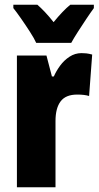

<svg xmlns="http://www.w3.org/2000/svg" viewBox="-20 -786 415 806"><path d="M322 -563Q332 -563 342 -562Q352 -561 367 -557L354 -383Q335 -389 304 -389Q256 -389 234.5 -360.5Q213 -332 213 -278V0H51V-553H175L198 -465H206Q216 -488 232.5 -510.5Q249 -533 272 -548Q295 -563 322 -563ZM132 -606Q124 -624 106 -652Q88 -680 68.5 -708Q49 -736 36 -752V-766H137Q152 -753 169 -735Q186 -717 205 -693Q245 -742 275 -766H374V-752Q360 -733 342 -706Q324 -679 307 -652.5Q290 -626 279 -606Z"/></svg>

Font: Noto Sans Gurmukhi UI ExtraCondensed Black
Style: Regular
Weight: 900
Width: 2
Designer: Jelle Bosma - Monotype Design Team
Foundry: Monotype Imaging Inc.
Version: Version 2.004; ttfautohint (v1.8.4.7-5d5b)